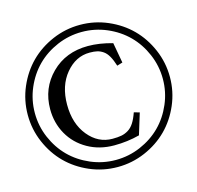

<svg xmlns="http://www.w3.org/2000/svg" viewBox="-107 -847 989 962"><g transform="rotate(-15 388.0 -366.5)"><path d="M399.4 -587.9Q327.1 -587.9 275.1 -525.4Q223.1 -462.9 223.1 -364.7Q223.1 -266.1 274.2 -203.6Q325.2 -141.1 399.4 -141.1Q427.7 -141.1 446.3 -144.8Q464.8 -148.4 481.9 -158.9Q499 -169.4 512 -189.5Q524.9 -209.5 536.1 -241.7L564.9 -233.4Q533.2 -131.8 531.2 -123.5Q467.8 -106.9 399.4 -106.9Q323.2 -106.9 262.7 -141.1Q202.1 -175.3 168.7 -234.1Q135.3 -293 135.3 -364.7Q135.3 -473.6 209.7 -547.9Q284.2 -622.1 399.4 -622.1Q458.5 -622.1 526.4 -603Q531.2 -573.2 545.4 -497.6L516.6 -488.8Q506.8 -520 495.4 -540Q483.9 -560.1 469 -570.3Q454.1 -580.6 438.5 -584.2Q422.9 -587.9 399.4 -587.9ZM48.8 -222.9Q19.5 -291 19.5 -366.2Q19.5 -441.4 48.8 -509.5Q78.1 -577.6 127.4 -627Q176.8 -676.3 244.9 -705.6Q313 -734.9 388.2 -734.9Q463.4 -734.9 531.5 -705.6Q599.6 -676.3 648.9 -627Q698.2 -577.6 727.5 -509.5Q756.8 -441.4 756.8 -366.2Q756.8 -291 727.5 -222.9Q698.2 -154.8 648.9 -105.5Q599.6 -56.2 531.5 -26.9Q463.4 2.4 388.2 2.4Q313 2.4 244.9 -26.9Q176.8 -56.2 127.4 -105.5Q78.1 -154.8 48.8 -222.9ZM82.5 -495.1Q56.2 -433.6 56.2 -366.2Q56.2 -298.8 82.5 -237.3Q108.9 -175.8 153.3 -131.3Q197.8 -86.9 259.3 -60.5Q320.8 -34.2 388.2 -34.2Q455.6 -34.2 517.1 -60.5Q578.6 -86.9 623 -131.3Q667.5 -175.8 693.8 -237.3Q720.2 -298.8 720.2 -366.2Q720.2 -433.6 693.8 -495.1Q667.5 -556.6 623 -601.1Q578.6 -645.5 517.1 -671.9Q455.6 -698.2 388.2 -698.2Q320.8 -698.2 259.3 -671.9Q197.8 -645.5 153.3 -601.1Q108.9 -556.6 82.5 -495.1Z"/></g></svg>

Font: Flanker
Style: Regular
Weight: 400
Designer: Flanker
Foundry: Flanker
Version: Version 2.027